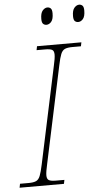

<svg xmlns="http://www.w3.org/2000/svg" viewBox="-70 -945 530 983"><g transform="rotate(-5 194.5 -453.5)"><path d="M-10 0 -6 -20H38Q63 -20 76.5 -26Q90 -32 97.5 -51Q105 -70 113 -108L219 -606Q228 -645 228 -663Q228 -683 217.5 -688.5Q207 -694 182 -694H138L142 -714H370L366 -694H322Q297 -694 283.5 -688Q270 -682 262.5 -663.5Q255 -645 247 -606L141 -108Q132 -69 132 -51Q132 -32 142.5 -26Q153 -20 178 -20H222L218 0ZM363 -819Q353 -819 346 -825.5Q339 -832 339 -851Q339 -881 350.5 -894Q362 -907 375 -907Q385 -907 392 -900.5Q399 -894 399 -875Q399 -845 388 -832Q377 -819 363 -819ZM200 -819Q190 -819 183 -825.5Q176 -832 176 -851Q176 -881 187.5 -894Q199 -907 212 -907Q222 -907 229 -900.5Q236 -894 236 -875Q236 -845 225 -832Q214 -819 200 -819Z"/></g></svg>

Font: Noto Serif Thin
Style: Italic
Weight: 100
Italic angle: -12°
Designer: Monotype Design Team
Foundry: Monotype Imaging Inc.
Version: Version 2.014; ttfautohint (v1.8.4.7-5d5b)